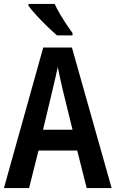

<svg xmlns="http://www.w3.org/2000/svg" viewBox="-20 -957 588 977"><path d="M421 0 373 -191H176L128 0H0L200 -715H346L548 0ZM299 -501Q292 -531 285.5 -560.5Q279 -590 274 -616Q269 -591 261 -557.5Q253 -524 248 -502L199 -297H349ZM258 -937Q268 -915 284.5 -887Q301 -859 318.5 -832.5Q336 -806 349 -789V-777H270Q250 -794 221 -822Q192 -850 165.5 -879Q139 -908 125 -927V-937Z"/></svg>

Font: Noto Sans Malayalam Condensed SemiBold
Style: Regular
Weight: 600
Width: 3
Designer: Jelle Bosma - Monotype Design Team
Foundry: Monotype Imaging Inc.
Version: Version 2.104; ttfautohint (v1.8.4.7-5d5b)